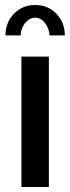

<svg xmlns="http://www.w3.org/2000/svg" viewBox="-20 -750 282 770"><path d="M63 -608H2Q2 -660 36 -695Q70 -730 121 -730Q172 -730 206 -695Q240 -660 240 -608H179Q176 -639 159.5 -659Q143 -679 121 -679Q98 -679 80.5 -657.5Q63 -636 63 -608ZM66 0V-523H176V0Z"/></svg>

Font: Raleway-v4020 SemiBold
Style: Regular
Weight: 600
Designer: Matt McInerney, Pablo Impallari, Rodrigo Fuenzalida
Foundry: Matt McInerney, Pablo Impallari, Rodrigo Fuenzalida
Version: Version 4.020;PS 004.020;hotconv 1.0.88;makeotf.lib2.5.64775